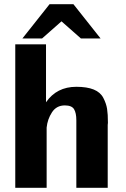

<svg xmlns="http://www.w3.org/2000/svg" viewBox="-20 -898 601 918"><path d="M87 -714 217 -878H331L461 -714H367L274 -796L181 -714ZM53 0V-686H200V-478V-409Q251 -483 345 -483Q396 -483 428 -470Q460 -457 474 -430Q488 -403 492 -377.5Q496 -352 496 -311Q496 -309 495.5 -305.5Q495 -302 495 -301V0H345V-323Q345 -358 334 -376Q323 -394 290 -394Q250 -394 228.5 -361Q207 -328 203 -288V0Z"/></svg>

Font: Coval
Style: Black
Weight: 1000
Foundry: Context Ltd
Version: Version 001.000